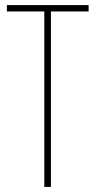

<svg xmlns="http://www.w3.org/2000/svg" viewBox="-20 -734 376 754"><path d="M180 0V-689H328V-714H7V-689H154V0Z"/></svg>

Font: Noto Sans Arabic UI XCn Th
Style: Regular
Weight: 100
Width: 2
Designer: Monotype Design Team, Nadine Chahine and Nizar Qandah
Foundry: Monotype Imaging Inc.
Version: Version 2.010